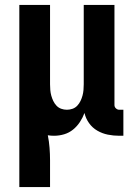

<svg xmlns="http://www.w3.org/2000/svg" viewBox="-20 -540 540 775"><path d="M58 215V-520H182V-200Q182 -188 183 -176.5Q184 -165 187 -154Q190 -143 195 -132.5Q200 -122 208 -113.5Q216 -105 227 -101Q238 -97 250 -97Q262 -97 273 -101Q284 -105 292 -113.5Q300 -122 305 -132.5Q310 -143 313 -154Q316 -165 317 -176.5Q318 -188 318 -200V-520H442V-116Q442 -108 448 -102.5Q454 -97 461 -97H478V8H461Q438 8 415.5 3.5Q393 -1 373 -12.5Q353 -24 339.5 -43Q326 -62 321 -84Q314 -65 302.5 -47.5Q291 -30 275 -17Q259 -4 239 2Q219 8 198 8Q192 8 185.5 7.5Q179 7 173 6Q178 31 180 56.5Q182 82 182 107V215Z"/></svg>

Font: Iosevka SS04 Extrabold
Style: Regular
Weight: 800
Monospace: yes
Designer: Belleve Invis
Foundry: Belleve Invis
Version: Version 19.0.0; ttfautohint (v1.8.4)